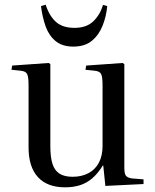

<svg xmlns="http://www.w3.org/2000/svg" viewBox="-20 -786 662 820"><path d="M258 14Q182 14 142 -29.5Q102 -73 102 -157V-422Q102 -457 96 -469.5Q90 -482 68 -484L29 -488L32 -506L188 -517L195 -512V-161Q195 -115 204 -86.5Q213 -58 234 -44.5Q255 -31 290 -31Q329 -31 358 -46.5Q387 -62 402.5 -91.5Q418 -121 418 -163V-422Q418 -457 412 -469.5Q406 -482 384 -484L345 -488L348 -506L504 -517L511 -512V-69Q511 -45 517.5 -36Q524 -27 543 -24L593 -20V0L430 8L421 -79H419Q398 -45 374 -24.5Q350 -4 321.5 5Q293 14 258 14ZM293 -587Q246 -587 217.5 -610.5Q189 -634 175 -673Q161 -712 155 -760L175 -766Q191 -717 219.5 -692Q248 -667 298 -667Q349 -667 378 -694.5Q407 -722 420 -765L438 -760Q434 -716 418 -676Q402 -636 372 -611.5Q342 -587 293 -587Z"/></svg>

Font: Literata 60pt
Style: Regular
Weight: 400
Designer: Latin by Veronika Burian and Jose Scaglione. Greek by Irene Vlachou. Cyrillic by Vera Evstafieva.
Foundry: TypeTogether
Version: Version 3.002